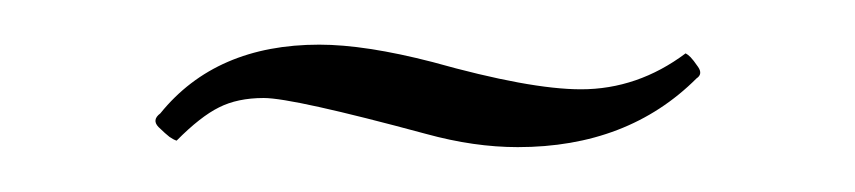

<svg xmlns="http://www.w3.org/2000/svg" viewBox="-20 -437 383 86"><path d="M173.8 -409.2Q217.3 -397 240.2 -397Q265.6 -397 287.1 -413.1Q288.1 -412.6 289.3 -411.4Q290.5 -410.2 292.7 -407Q294.9 -403.8 292 -401.9Q261.2 -371.1 211.9 -371.1Q192.4 -371.1 170.9 -377Q111.3 -393.1 98.1 -393.1Q86.4 -393.1 78.1 -388.9Q69.8 -384.8 59.1 -374Q57.6 -374.5 55.9 -375.7Q54.2 -377 51 -380.1Q47.9 -383.3 51.8 -386.2Q76.7 -417 123 -417Q143.6 -417 173.8 -409.2Z"/></svg>

Font: Anticva
Style: Regular
Weight: 400
Version: Version 1.000